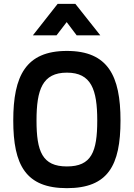

<svg xmlns="http://www.w3.org/2000/svg" viewBox="-20 -968 696 999"><path d="M328 -102C200 -102 170 -180 170 -341C170 -502 201 -590 328 -590C455 -590 486 -502 486 -341C486 -178 456 -102 328 -102ZM328 11C542 11 607 -107 607 -341C607 -573 542 -703 328 -703C114 -703 49 -573 49 -341C49 -109 114 11 328 11ZM151 -784H274L327 -853L379 -784H502L372 -948H280Z"/></svg>

Font: TitilliumText22L
Style: 800 wt
Weight: 800
Designer: Campivisivi
Foundry: Campivisivi
Version: 1.000